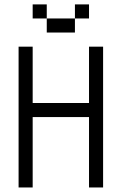

<svg xmlns="http://www.w3.org/2000/svg" viewBox="-20 -832 540 852"><path d="M375 -750V-812.5H312.5V-750H187.5V-687.5H312.5V-750ZM62.5 -625Q62.5 -625 62.5 0H125V-312.5H375V0H437.5Q437.5 0 437.5 -625H375Q375 -625 375 -375H125Q125 -375 125 -625ZM187.5 -750V-812.5H125V-750Z"/></svg>

Font: UnifontExMono
Style: Regular
Weight: 500
Version: Version 15.0.06